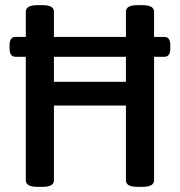

<svg xmlns="http://www.w3.org/2000/svg" viewBox="-20 -722 697 744"><path d="M127 2Q102 2 91 -4.5Q80 -11 80 -23V-677Q80 -689 91 -695.5Q102 -702 127 -702H143Q168 -702 178.5 -695.5Q189 -689 189 -677V-405H468V-677Q468 -689 478.5 -695.5Q489 -702 514 -702H530Q555 -702 566 -695.5Q577 -689 577 -677V-23Q577 -11 566 -4.5Q555 2 530 2H514Q489 2 478.5 -4.5Q468 -11 468 -23V-313H189V-23Q189 -11 178.5 -4.5Q168 2 143 2ZM40 -502Q17 -502 17 -535V-546Q17 -579 40 -579H617Q640 -579 640 -546V-535Q640 -502 617 -502Z"/></svg>

Font: Asap Semi Condensed Medium
Style: Regular
Weight: 500
Width: 4
Designer: Pablo Cosgaya
Foundry: Omnibus-Type
Version: Version 3.001; ttfautohint (v1.8.4.7-5d5b)